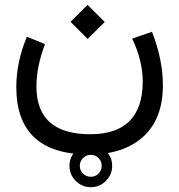

<svg xmlns="http://www.w3.org/2000/svg" viewBox="-20 -424 747 800"><path d="M325.9 234.6Q312.5 248 312.5 267.1Q312.5 286.1 325.9 299.3Q339.4 312.5 358.4 312.5Q377.4 312.5 390.6 299.3Q403.8 286.1 403.8 267.1Q403.8 248 390.6 234.6Q377.4 221.2 358.4 221.2Q339.4 221.2 325.9 234.6ZM295.7 329.8Q269.5 303.7 269.5 267.1Q269.5 230.5 295.7 204.3Q321.8 178.2 358.4 178.2Q395 178.2 421.1 204.3Q447.3 230.5 447.3 267.1Q447.3 303.7 421.1 329.8Q395 356 358.4 356Q321.8 356 295.7 329.8ZM273.9 -333 344.7 -403.8 416.5 -332.5 345.2 -261.7ZM530.8 -263.2 613.3 -291.5Q658.7 -175.8 658.7 -68.4Q658.7 70.8 577.1 145.3Q495.6 219.7 352.1 219.7Q47.9 219.7 47.9 -61.5Q47.9 -164.1 91.8 -271L167.5 -240.2Q131.8 -146 131.8 -64Q131.8 135.3 355.5 135.3Q573.7 135.3 574.7 -83Q574.7 -171.4 530.8 -263.2Z"/></svg>

Font: Vazir FD
Style: FD
Weight: 400
Foundry: Based on Dejavu fonts, by Saber Rastikerdar
Version: Version 26.0.0